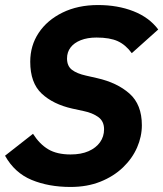

<svg xmlns="http://www.w3.org/2000/svg" viewBox="-25 -730 648 762"><path d="M255 12Q168 12 100.5 -16Q33 -44 -5 -112L106 -199Q132 -158 166.5 -137.5Q201 -117 255 -117Q297 -117 326.5 -130Q356 -143 372 -165.5Q388 -188 388 -217Q388 -249 365 -265.5Q342 -282 308 -289L262 -299Q186 -316 140.5 -358.5Q95 -401 95 -485Q95 -549 128.5 -599.5Q162 -650 223 -680Q284 -710 364 -710Q442 -710 504.5 -685.5Q567 -661 603 -613L498 -519Q474 -552 442.5 -566.5Q411 -581 358 -581Q322 -581 295.5 -570.5Q269 -560 255 -541.5Q241 -523 241 -498Q241 -468 260.5 -453Q280 -438 316 -430L360 -420Q440 -402 489 -358.5Q538 -315 538 -233Q538 -188 519 -144.5Q500 -101 463 -65.5Q426 -30 373.5 -9Q321 12 255 12Z"/></svg>

Font: IBM Plex Sans Var
Style: Italic
Weight: 400
Italic angle: -11.31°
Designer: Mike Abbink, Paul van der Laan, Pieter van Rosmalen
Foundry: Bold Monday
Version: Version 1.001